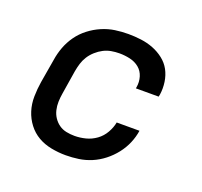

<svg xmlns="http://www.w3.org/2000/svg" viewBox="-99 -640 798 760"><g transform="rotate(20 300.0 -260.0)"><path d="M249 8Q218 8 187.5 2Q157 -4 132 -18.5Q107 -33 89 -56.5Q71 -80 62 -108.5Q53 -137 53.5 -168.5Q54 -200 59 -231L76 -331Q80 -358 90 -385Q100 -412 117 -436Q134 -460 158 -478.5Q182 -497 209 -508.5Q236 -520 263.5 -524Q291 -528 319 -528Q346 -528 373 -524.5Q400 -521 424.5 -511.5Q449 -502 469.5 -486Q490 -470 502 -448Q514 -426 518 -399Q522 -372 518 -345L516 -336H420L421 -341Q425 -364 418.5 -385.5Q412 -407 395.5 -420.5Q379 -434 357 -439Q335 -444 312 -444Q295 -444 278 -441Q261 -438 245.5 -430Q230 -422 216 -409.5Q202 -397 192.5 -382Q183 -367 178 -350.5Q173 -334 170 -317L154 -217Q151 -199 150.5 -181.5Q150 -164 154 -147Q158 -130 167.5 -116Q177 -102 190.5 -92.5Q204 -83 221 -79.5Q238 -76 256 -76Q279 -76 302.5 -82Q326 -88 346 -102.5Q366 -117 378.5 -139Q391 -161 395 -183H491Q487 -156 476 -130Q465 -104 447 -81Q429 -58 406 -40Q383 -22 357 -11Q331 0 303.5 4Q276 8 249 8Z"/></g></svg>

Font: Iosevka Md Ex Obl
Style: Regular
Weight: 500
Width: 7
Italic angle: -9°
Monospace: yes
Designer: Belleve Invis
Foundry: Belleve Invis
Version: Version 32.5.0; ttfautohint (v1.8.4)